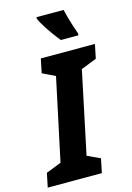

<svg xmlns="http://www.w3.org/2000/svg" viewBox="-177 -1014 745 1083"><g transform="rotate(-15 195.5 -472.5)"><path d="M-38 0 -21 -82 68 -117 170 -596 96 -632 113 -714H429L412 -632L321 -596L220 -117L295 -82L278 0ZM249 -785Q234 -803 214 -830.5Q194 -858 176 -886.5Q158 -915 149 -936V-945H308Q315 -914 326 -876.5Q337 -839 352 -797V-785Z"/></g></svg>

Font: Noto Sans Condensed ExtraBold
Style: Italic
Weight: 800
Width: 3
Italic angle: -12°
Designer: Monotype Design Team
Foundry: Monotype Imaging Inc.
Version: Version 2.013; ttfautohint (v1.8.4.7-5d5b)